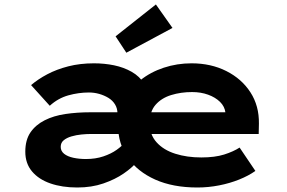

<svg xmlns="http://www.w3.org/2000/svg" viewBox="-20 -823 1276 853"><path d="M323.3 10Q256.1 10 204.1 -8Q152 -26 122.2 -61.5Q92.4 -97 92.4 -149Q92.4 -201.3 115.4 -234.9Q138.4 -268.4 178.5 -288.6Q218.6 -308.9 270.6 -316.5Q322.7 -324.2 381.3 -324.2H991L981.7 -301.4V-322Q978.4 -349.9 957.5 -370.4Q936.5 -390.9 904.4 -402.4Q872.4 -414 833.3 -414Q783.6 -414 740.5 -400.7Q697.4 -387.5 671.1 -357.4Q644.9 -327.4 644.9 -275.5Q644.9 -224.7 675.8 -190.6Q706.7 -156.4 758.7 -140Q810.6 -123.5 874.3 -123.5Q934.7 -123.5 975.9 -136.5Q1017.1 -149.6 1044.5 -167.4L1114.6 -63.6Q1084.1 -42.1 1042.6 -25.4Q1001.1 -8.7 953.5 0.6Q905.9 10 856.9 10Q748.4 10 669.7 -25.1Q591.1 -60.3 547.9 -122.2Q504.8 -184.2 504.8 -263.3Q504.8 -327.7 531.2 -378.7Q557.5 -429.7 603 -466.2Q648.4 -502.7 707.5 -522.2Q766.6 -541.7 831 -541.7Q917.2 -541.7 985.5 -507.3Q1053.9 -472.9 1092.7 -412.7Q1131.5 -352.6 1130.3 -273.5L1129.3 -227.8H385.5Q365.3 -227.8 341.7 -225.5Q318.2 -223.1 297.4 -217Q276.5 -210.9 263.1 -199.9Q249.7 -189 249.7 -170.5Q249.7 -152 264.8 -139.8Q279.9 -127.7 305.8 -122.1Q331.6 -116.5 361.7 -116.5Q404.5 -116.5 439.4 -128.3Q474.2 -140.1 498.1 -157.2Q522 -174.2 533.1 -188.9L586 -101.5Q567.3 -78.2 529.4 -52.1Q491.6 -26 439.4 -8Q387.3 10 323.3 10ZM501.9 -248.4V-318.5Q501.9 -341.6 491 -359.2Q480.1 -376.9 461.6 -388.2Q443.1 -399.4 420.8 -405.8Q398.4 -412.1 375 -412.1Q329.2 -412.1 283.6 -399.4Q237.9 -386.6 201.1 -353.1L118.1 -444.9Q148.7 -471.1 190 -493Q231.3 -514.9 283.4 -528.3Q335.5 -541.7 397.7 -541.7Q443.4 -541.7 486.6 -532.9Q529.7 -524 565.1 -503.9Q600.4 -483.9 621.5 -450.2Q642.6 -416.5 642.6 -367.3V-250.9ZM541.3 -588.8 493.5 -661.6 672.6 -803.2 746.3 -698.9Z"/></svg>

Font: Lexend Peta
Style: Regular
Weight: 400
Designer: Bonnie Shaver-Troup, Thomas Jockin
Foundry: Lexend
Version: Version 1.007